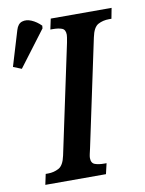

<svg xmlns="http://www.w3.org/2000/svg" viewBox="-151 -784 636 842"><g transform="rotate(-10 167.5 -362.5)"><path d="M-18 0 -8 -47H3Q28 -47 50 -58.5Q72 -70 81 -113L184 -598Q189 -624 189 -632Q189 -655 173.5 -661Q158 -667 132 -667H122L132 -714H403L394 -667H383Q356 -667 334.5 -655.5Q313 -644 304 -600L203 -124Q200 -111 197.5 -100Q195 -89 195 -82Q195 -59 211.5 -53Q228 -47 253 -47H263L252 0ZM-31 -519 -68 -534 -21 -690Q-13 -717 6 -723Q25 -729 47.5 -719.5Q70 -710 90 -690L89 -678Z"/></g></svg>

Font: Noto Serif ExtraCondensed SemiBold
Style: Italic
Weight: 600
Width: 2
Italic angle: -12°
Designer: Monotype Design Team
Foundry: Monotype Imaging Inc.
Version: Version 2.013